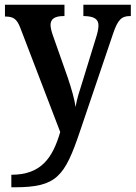

<svg xmlns="http://www.w3.org/2000/svg" viewBox="-20 -556 574 813"><path d="M28 184V237H42C220 237 254 192 319 -1L459 -414C479 -473 495 -488 531 -488H534V-536H333V-488H336C376 -487 397 -477 397 -448C397 -434 392 -413 387 -398L327 -203C318 -175 305 -136 300 -103C296 -133 284 -177 266 -230L205 -403C199 -420 194 -437 194 -450C194 -476 212 -488 250 -488H253V-536H1V-486H5C36 -485 51 -477 66 -438L235 3C203 112 155 184 28 184Z"/></svg>

Font: Noto Serif Armenian SemiCondensed SemiBold
Style: Regular
Weight: 600
Width: 4
Designer: Monotype Design Team
Foundry: Monotype Imaging Inc.
Version: Version 2.008